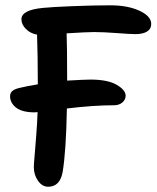

<svg xmlns="http://www.w3.org/2000/svg" viewBox="-20 -712 594 726"><path d="M162.1 -5.9Q139.6 -5.9 123.8 -28.3Q107.9 -50.8 107.9 -80.1Q107.9 -89.4 110.6 -120.1Q113.3 -150.9 116.9 -198.2Q120.6 -245.6 122.1 -288.1Q120.1 -288.1 116.7 -287.6Q113.3 -287.1 111.8 -287.1Q64 -287.1 41 -304.9Q18.1 -322.8 18.1 -348.1Q18.1 -360.4 26.6 -367.9Q35.2 -375.5 55.2 -379.9Q81.1 -386.2 123 -393.1Q123 -501 120.1 -581.1Q94.7 -585.4 77.9 -602.5Q61 -619.6 61 -639.2Q61 -674.3 142.1 -682.1Q174.3 -685.5 254.2 -688.7Q334 -691.9 397 -691.9Q462.9 -691.9 507.3 -671.4Q551.8 -650.9 551.8 -621.1Q551.8 -602.5 536.1 -592.8Q520.5 -583 492.2 -583Q472.7 -583 421.9 -586.9Q371.1 -590.8 335.9 -590.8Q308.6 -590.8 231.9 -585.9Q233.9 -536.1 233.9 -407.2Q300.3 -411.1 321.8 -411.1Q387.2 -411.1 421.1 -391.4Q455.1 -371.6 455.1 -350.1Q455.1 -335.4 442.9 -324.7Q430.7 -314 411.1 -314Q334.5 -314 232.9 -301.8Q230 -141.1 216.8 -61Q206.5 -5.9 162.1 -5.9Z"/></svg>

Font: Shantell Sans Irregular
Style: Regular
Weight: 500
Designer: Stephen Nixon, Anya Danilova, Shantell Martin
Foundry: Arrow Type
Version: Version 1.006;[9816181b4]